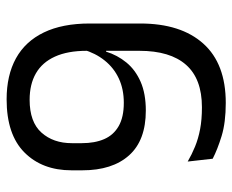

<svg xmlns="http://www.w3.org/2000/svg" viewBox="-81 -609 702 580"><g transform="rotate(90 270.0 -319.0)"><path d="M280 12Q207.5 12 156.2 -16.2Q105 -44.5 78 -100.5Q51 -156.5 51 -239V-391.5Q51 -514.5 111.8 -582.2Q172.5 -650 291 -650Q350 -650 390.8 -637.5Q431.5 -625 459.5 -610.5L468 -535Q446.5 -547.5 422.8 -557.2Q399 -567 370.2 -572.5Q341.5 -578 304 -578Q218 -578 175.8 -530Q133.5 -482 133.5 -389V-230Q133.5 -172.5 151 -134Q168.5 -95.5 201.5 -76.5Q234.5 -57.5 281.5 -57.5Q348.5 -57.5 380.5 -93.2Q412.5 -129 412.5 -185V-215Q412.5 -254.5 400.2 -282.8Q388 -311 361 -326.5Q334 -342 290.5 -342Q249.5 -342 217.2 -327Q185 -312 162.8 -284.2Q140.5 -256.5 129.5 -218.5L121.5 -288.5H136Q146.5 -322.5 168.8 -349.8Q191 -377 227 -392.8Q263 -408.5 314 -408.5Q404 -408.5 449.2 -358Q494.5 -307.5 494.5 -216.5V-184Q494.5 -95.5 440.5 -41.8Q386.5 12 280 12Z"/></g></svg>

Font: Anek Devanagari Medium
Style: Regular
Weight: 400
Version: Version 1.003